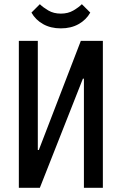

<svg xmlns="http://www.w3.org/2000/svg" viewBox="-20 -895 580 915"><path d="M69.8 0V-700.2H160.2V-180.2H165L365.2 -700.2H470.2V0H379.9V-520H375L169.9 0ZM129.9 -835 169.9 -875Q185.1 -859.9 210.4 -845Q235.8 -830.1 270 -830.1Q304.2 -830.1 329.6 -845Q355 -859.9 370.1 -875L410.2 -835Q391.1 -800.8 355 -780.3Q318.8 -759.8 270 -759.8Q221.2 -759.8 185.1 -780.3Q148.9 -800.8 129.9 -835Z"/></svg>

Font: 
Style: .
Weight: 400
Designer: Jovanny Lemonad
Foundry: Jovanny Lemonad
Version: Version 1.002